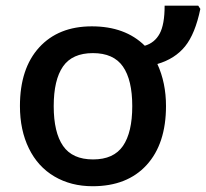

<svg xmlns="http://www.w3.org/2000/svg" viewBox="-20 -642 721 672"><path d="M200.4 -409.2Q168 -362.3 168 -270.5Q168 -178.7 200.7 -131.3Q233.4 -84 305.7 -84Q377.9 -84 410.4 -131.3Q442.9 -178.7 442.9 -270.5Q442.9 -362.3 410.2 -409.2Q377.4 -456.1 305.2 -456.1Q232.9 -456.1 200.4 -409.2ZM486.8 -481.9Q521.5 -492.2 538.8 -524.2Q556.2 -556.2 556.2 -622.1H673.8L681.2 -610.8Q663.1 -523.4 627.7 -479.7Q592.3 -436 530.8 -418Q561 -352.1 561 -271Q561 -138.7 493.2 -64.5Q425.3 9.8 304.2 9.8Q228.5 9.8 170.4 -24.4Q112.3 -58.6 81.1 -122.6Q49.8 -186.5 49.8 -271Q49.8 -402.3 117.2 -476.1Q184.6 -549.8 301.3 -549.8Q418 -549.8 486.8 -481.9Z"/></svg>

Font: OpenSans-Semibold
Style: Regular
Weight: 600
Foundry: Ascender Corporation
Version: Version 1.10